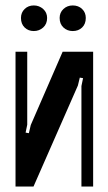

<svg xmlns="http://www.w3.org/2000/svg" viewBox="-20 -685 395 705"><path d="M322 -495V0H279V-369L285 -398L273 -400L266 -371L103 0H37V-495H80V-227L74 -198L86 -196L93 -226L210 -495ZM57 -619Q57 -639 70.5 -652Q84 -665 104 -665Q124 -665 138.5 -652Q153 -639 153 -619Q153 -597 138.5 -584Q124 -571 104 -571Q84 -571 70.5 -584Q57 -597 57 -619ZM199 -619Q199 -639 213 -652Q227 -665 247 -665Q268 -665 281.5 -652Q295 -639 295 -619Q295 -597 281.5 -584Q268 -571 247 -571Q227 -571 213 -584Q199 -597 199 -619Z"/></svg>

Font: Moniqa ExtBd Paragraph
Style: Regular
Weight: 800
Designer: Rajesh Rajput
Foundry: Rajesh Rajput
Version: Version 1.000